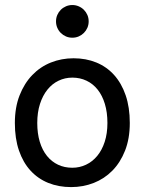

<svg xmlns="http://www.w3.org/2000/svg" viewBox="-20 -743 597 775"><path d="M130.4 -246.6Q130.4 -204.1 140.6 -170.4Q150.9 -136.7 169.7 -113.5Q188.5 -90.3 214.4 -78.1Q240.2 -65.9 272 -65.9Q301.3 -65.9 327.1 -78.1Q353 -90.3 372.3 -113.5Q391.6 -136.7 402.6 -170.4Q413.6 -204.1 413.6 -246.6Q413.6 -289.6 403.3 -323.5Q393.1 -357.4 374.3 -381.1Q355.5 -404.8 329.3 -417.2Q303.2 -429.7 272 -429.7Q242.2 -429.7 216.3 -417.2Q190.4 -404.8 171.4 -381.1Q152.3 -357.4 141.4 -323.5Q130.4 -289.6 130.4 -246.6ZM40 -246.6Q40 -309.6 59.1 -358.2Q78.1 -406.7 110.4 -440.2Q142.6 -473.6 185.5 -490.7Q228.5 -507.8 276.9 -507.8Q327.1 -507.8 368.9 -490.7Q410.6 -473.6 440.7 -440.2Q470.7 -406.7 487.3 -358.2Q503.9 -309.6 503.9 -246.6Q503.9 -183.6 484.9 -135.3Q465.8 -86.9 433.6 -54.2Q401.4 -21.5 358.4 -4.6Q315.4 12.2 267.1 12.2Q216.8 12.2 175 -4.6Q133.3 -21.5 103.3 -54.2Q73.2 -86.9 56.6 -135.3Q40 -183.6 40 -246.6ZM206.1 -656.7Q206.1 -670.4 211.2 -682.4Q216.3 -694.3 225.3 -703.4Q234.4 -712.4 246.3 -717.5Q258.3 -722.7 272 -722.7Q285.6 -722.7 297.6 -717.5Q309.6 -712.4 318.6 -703.4Q327.6 -694.3 332.8 -682.4Q337.9 -670.4 337.9 -656.7Q337.9 -643.1 332.8 -631.1Q327.6 -619.1 318.6 -610.1Q309.6 -601.1 297.6 -595.9Q285.6 -590.8 272 -590.8Q258.3 -590.8 246.3 -595.9Q234.4 -601.1 225.3 -610.1Q216.3 -619.1 211.2 -631.1Q206.1 -643.1 206.1 -656.7Z"/></svg>

Font: Andika Eur
Style: Regular
Weight: 400
Designer: Victor Gaultney, Annie Olsen, Julie Remington, Don Collingsworth, Eric Hays, Becca Hirsbrunner
Foundry: SIL International
Version: Version 5.000